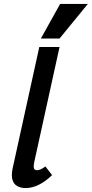

<svg xmlns="http://www.w3.org/2000/svg" viewBox="-20 -950 467 977"><path d="M111 7Q86 7 68 -3Q50 -13 43.5 -35Q37 -57 44 -92L180 -711H283L154 -124Q150 -106 152.5 -95Q155 -84 169 -84Q177 -84 186.5 -88Q196 -92 211 -103L245 -59Q211 -26 177 -9.5Q143 7 111 7ZM188 -754 286 -930H427L283 -754Z"/></svg>

Font: Ysabeau Office
Style: Bold Italic
Weight: 700
Italic angle: -12°
Designer: Christian Thalmann (Catharsis Fonts)
Version: Version 2.001;gftools[0.9.30]; featfreeze: tnum,lnum,ss02